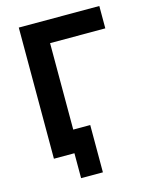

<svg xmlns="http://www.w3.org/2000/svg" viewBox="-125 -790 786 1004"><g transform="rotate(-15 268.5 -287.5)"><path d="M512 -589V-710H76V0H187V135H305V-121H213V-589Z"/></g></svg>

Font: FIGSv2-sans-serif
Style: Bold
Weight: 700
Designer: Matt McInerney, Pablo Impallari, Rodrigo Fuenzalida,Mirko Velimirovic
Foundry: Matt McInerney, Pablo Impallari, Rodrigo Fuenzalida
Version: Version 4.021;hotconv 1.0.109;makeotfexe 2.5.65596